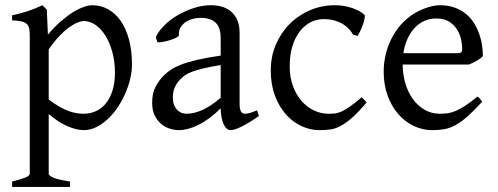

<svg xmlns="http://www.w3.org/2000/svg" viewBox="-20 -489 1928 743"><path d="M424.8 -208Q424.8 -250.5 414.8 -287.1Q404.8 -323.7 388.2 -350.6Q371.6 -377.4 349.6 -392.6Q327.6 -407.7 304.2 -407.7Q295.4 -407.7 281.2 -402.3Q267.1 -397 249 -384.3Q231 -371.6 210.4 -350.3Q189.9 -329.1 168.5 -297.9V-104Q190.4 -87.4 209.2 -76.7Q228 -65.9 244.4 -59.8Q260.7 -53.7 275.4 -51.3Q290 -48.8 303.2 -48.8Q329.6 -48.8 351.8 -59.1Q374 -69.3 390.1 -89.4Q406.2 -109.4 415.5 -139.2Q424.8 -168.9 424.8 -208ZM490.7 -240.2Q490.7 -211.9 483.4 -182.1Q476.1 -152.3 463.4 -124Q450.7 -95.7 433.1 -70.3Q415.5 -44.9 394.8 -26.1Q374 -7.3 351.1 3.7Q328.1 14.6 304.2 14.6Q275.4 14.6 239.3 -1.5Q203.1 -17.6 168.5 -47.9V183.1Q168.5 190.9 186.8 198.7Q205.1 206.5 251 213.4V234.4H26.9V213.4Q59.1 205.6 77.1 198.5Q95.2 191.4 95.2 183.1V-347.2Q95.2 -365.2 93.3 -377Q91.3 -388.7 84.2 -395.8Q77.1 -402.8 63.7 -406Q50.3 -409.2 26.9 -410.2V-429.7Q43.5 -433.1 58.6 -437.3Q73.7 -441.4 87.9 -446Q102.1 -450.7 116 -456.3Q129.9 -461.9 144 -468.8L161.1 -451.7L165.5 -355Q189.9 -384.3 214.6 -405.8Q239.3 -427.2 261.7 -441.2Q284.2 -455.1 303.5 -461.9Q322.8 -468.8 336.9 -468.8Q370.1 -468.8 398.4 -453.1Q426.8 -437.5 447.3 -408Q467.8 -378.4 479.2 -335.9Q490.7 -293.5 490.7 -240.2Z M701.7 -48.8Q731 -48.8 763.9 -63.7Q796.9 -78.6 834 -110.8V-237.3Q793 -230.5 766.4 -224.1Q739.7 -217.8 722.7 -211.2Q705.6 -204.6 695.3 -197.3Q685.1 -189.9 677.2 -181.6Q664.6 -168.5 656.7 -151.6Q648.9 -134.8 648.9 -111.8Q648.9 -92.3 654.8 -80.1Q660.6 -67.9 668.9 -60.8Q677.2 -53.7 686.3 -51.3Q695.3 -48.8 701.7 -48.8ZM981.9 -40Q940.4 -11.2 913.3 1.7Q886.2 14.6 872.6 14.6Q856.4 14.6 845.7 -7.8Q835 -30.3 834 -69.8Q812 -47.9 790 -31.7Q768.1 -15.6 747.1 -5.4Q726.1 4.9 707.3 9.8Q688.5 14.6 672.9 14.6Q655.3 14.6 636.7 8.8Q618.2 2.9 603.3 -9.8Q588.4 -22.5 578.6 -42.5Q568.8 -62.5 568.8 -90.8Q568.8 -127.9 581.8 -152.8Q594.7 -177.7 612.8 -195.8Q624.5 -207.5 639.4 -218Q654.3 -228.5 679 -238.3Q703.6 -248 740.7 -256.8Q777.8 -265.6 834 -273.9V-342.8Q834 -359.4 830.1 -373.8Q826.2 -388.2 816.9 -398.7Q807.6 -409.2 791.7 -414.8Q775.9 -420.4 752 -419.9Q736.3 -419.4 721.2 -414.6Q706.1 -409.7 694.8 -400.9Q683.6 -392.1 677.2 -380.1Q670.9 -368.2 672.4 -353.5Q672.9 -349.1 662.4 -343.5Q651.9 -337.9 637.5 -333.5Q623 -329.1 609.1 -326.7Q595.2 -324.2 589.4 -325.7L582.5 -344.7Q593.8 -369.1 616.7 -391.6Q639.6 -414.1 669.2 -431.2Q698.7 -448.2 731.7 -458.5Q764.6 -468.8 795.4 -468.8Q849.1 -468.8 878.2 -440.7Q907.2 -412.6 907.2 -362.3V-86.9Q907.2 -66.4 912.6 -57.6Q918 -48.8 926.8 -48.8Q933.6 -48.8 944.3 -51.3Q955.1 -53.7 974.6 -62Z M1398.9 -92.8Q1367.2 -55.2 1343 -33.9Q1318.8 -12.7 1298.3 -1.7Q1277.8 9.3 1258.3 12Q1238.8 14.6 1215.8 14.6Q1180.2 14.6 1146.2 -1.2Q1112.3 -17.1 1085.9 -46.9Q1059.6 -76.7 1043.7 -119.6Q1027.8 -162.6 1027.8 -216.8Q1027.8 -269.5 1047.1 -315.4Q1066.4 -361.3 1099.9 -395.3Q1133.3 -429.2 1178.7 -449Q1224.1 -468.8 1276.9 -468.8Q1293 -468.8 1309.8 -466.1Q1326.7 -463.4 1342 -458.3Q1357.4 -453.1 1370.4 -446Q1383.3 -439 1391.6 -430.2Q1392.6 -424.3 1390.1 -413.6Q1387.7 -402.8 1383.3 -390.9Q1378.9 -378.9 1373.5 -367.9Q1368.2 -356.9 1363.8 -350.1L1345.7 -355Q1341.8 -363.8 1333 -374Q1324.2 -384.3 1310.3 -393.6Q1296.4 -402.8 1277.1 -408.9Q1257.8 -415 1232.9 -415Q1207 -415 1183.3 -403.6Q1159.7 -392.1 1141.4 -369.1Q1123 -346.2 1112.1 -312Q1101.1 -277.8 1101.1 -231.9Q1101.1 -190.4 1113.5 -156.5Q1126 -122.6 1146.7 -98.6Q1167.5 -74.7 1194.6 -61.8Q1221.7 -48.8 1251 -48.8Q1264.6 -48.8 1276.4 -50Q1288.1 -51.3 1302 -57.6Q1315.9 -64 1334.2 -76.7Q1352.5 -89.4 1379.9 -112.8Z M1668 -417.5Q1642.6 -417.5 1621.3 -407.7Q1600.1 -397.9 1583.7 -380.1Q1567.4 -362.3 1556.4 -337.6Q1545.4 -313 1541 -283.2H1750Q1761.2 -283.2 1764.9 -286.9Q1768.6 -290.5 1768.6 -300.8Q1768.6 -314 1764.9 -333.7Q1761.2 -353.5 1750.2 -372.3Q1739.3 -391.1 1719.5 -404.3Q1699.7 -417.5 1668 -417.5ZM1848.6 -272Q1839.8 -262.2 1825.2 -253.9Q1810.5 -245.6 1794.9 -239.3H1538.1Q1538.6 -201.2 1548.6 -166.7Q1558.6 -132.3 1577.4 -106.2Q1596.2 -80.1 1622.8 -64.5Q1649.4 -48.8 1682.6 -48.8Q1697.8 -48.8 1712.2 -50.8Q1726.6 -52.7 1743.2 -59.6Q1759.8 -66.4 1780 -79.6Q1800.3 -92.8 1827.6 -115.2Q1834 -111.8 1838.6 -105.5Q1843.3 -99.1 1845.7 -95.2Q1813 -59.6 1788.3 -37.8Q1763.7 -16.1 1741.9 -4.4Q1720.2 7.3 1699 11Q1677.7 14.6 1652.8 14.6Q1615.2 14.6 1581.3 -1.5Q1547.4 -17.6 1521.5 -47.1Q1495.6 -76.7 1480.2 -118.4Q1464.8 -160.2 1464.8 -211.9Q1464.8 -244.6 1472.2 -276.4Q1479.5 -308.1 1493.4 -336.4Q1507.3 -364.7 1527.3 -388.7Q1547.4 -412.6 1572.8 -430.2Q1583.5 -437.5 1596.9 -444.6Q1610.4 -451.7 1625 -457Q1639.6 -462.4 1654.1 -465.6Q1668.5 -468.8 1681.6 -468.8Q1713.4 -468.8 1738.3 -460Q1763.2 -451.2 1781.7 -436.3Q1800.3 -421.4 1813 -401.6Q1825.7 -381.8 1833.7 -359.9Q1841.8 -337.9 1845.2 -315.2Q1848.6 -292.5 1848.6 -272Z"/></svg>

Font: Gentium Basic
Style: Regular
Weight: 400
Designer: J. Victor Gaultney and Annie Olsen
Foundry: SIL International
Version: Version 1.100